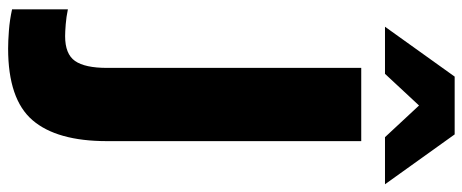

<svg xmlns="http://www.w3.org/2000/svg" viewBox="-362 -620 1168 485"><g transform="rotate(90 222.5 -377.0)"><path d="M102 187Q84 187 57 185Q30 183 3 177V36Q22 40 41 41.5Q60 43 71 43Q116 43 133.5 18Q151 -7 151 -63V-705H336V-63Q336 64 283 125.5Q230 187 102 187ZM47 -765 173 -941H319L445 -765H326L246 -851L166 -765Z"/></g></svg>

Font: Mulish Black
Style: Regular
Weight: 900
Designer: Vernon Adams
Foundry: Vernon Adams
Version: Version 3.603; ttfautohint (v1.8.3)